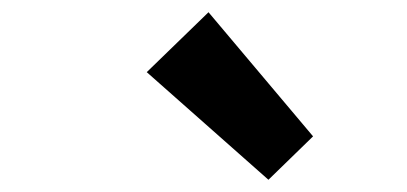

<svg xmlns="http://www.w3.org/2000/svg" viewBox="-20 -944 666 314"><path d="M419 -650 220 -826 321 -924 492 -721Z"/></svg>

Font: NotoSansHansBold
Style: Bold
Weight: 700
Designer: Ryoko NISHIZUKA  (kana & ideographs); Paul D. Hunt (Latin, Greek & Cyrillic); Wenlong ZHANG  (bopomofo); Sandoll Communi
Foundry: Adobe Systems Incorporated
Version: Version 1.00;December 8, 2021;FontCreator 13.0.0.2675 64-bit